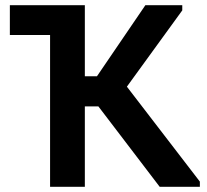

<svg xmlns="http://www.w3.org/2000/svg" viewBox="-20 -720 797 740"><path d="M290 -700H18V-585H290ZM595.5 0H750.3V-20L443.3 -419.5V-350.5L682.5 -680V-700H540.3L314.5 -368.5ZM245 -310H411.8V-426H245ZM307 -700H173V0H307Z"/></svg>

Font: Tilda Sans VF
Style: Regular
Weight: 400
Designer: ParaType Ltd
Foundry: ParaType Ltd
Version: Version 1.010